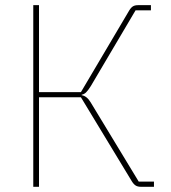

<svg xmlns="http://www.w3.org/2000/svg" viewBox="-20 -718 656 738"><path d="M107.9 0V-698.2H129.9V-363.8H291L476.1 -676.8Q483.4 -689 491 -693.6Q498.5 -698.2 511.2 -698.2H560.1V-678.2H501L329.1 -387.2Q318.4 -370.1 310.8 -362.8Q303.2 -355.5 293.9 -354V-352.1Q313.5 -349.1 328.1 -325.2L513.2 -20H571.8V0H522Q509.8 0 502 -4.6Q494.1 -9.3 486.8 -21L291 -344.2H129.9V0Z"/></svg>

Font: Anuphan Thin
Style: Regular
Weight: 250
Designer: Mike Abbink, Paul van der Laan, Pieter van Rosmalen, Mint Tantisuwanna
Foundry: Bold Monday; Cadson Demak
Version: Version 3.002;hotconv 1.0.109;makeotfexe 2.5.65596